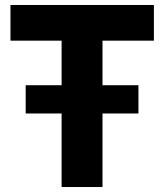

<svg xmlns="http://www.w3.org/2000/svg" viewBox="-20 -750 658 770"><path d="M391.1 0H227.1V-294.9H83V-408.2H227.1V-586.9H22V-730H597.2V-586.9H391.1V-408.2H535.2V-294.9H391.1Z"/></svg>

Font: Sora
Style: Bold
Weight: 700
Designer: Jonathan Barnbrook, Julián Moncada
Foundry: Barnbrook Fonts
Version: Version 2.000